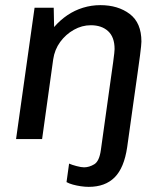

<svg xmlns="http://www.w3.org/2000/svg" viewBox="-20 -541 634 747"><path d="M325 186Q310.8 186 294.5 183.6Q278.2 181.2 263.6 177.2Q249 173.2 238.8 167.5L248.8 95.5Q259.8 100.5 277.9 105.2Q296 110 307 110Q327 110 346.8 98.1Q366.5 86.2 372.5 42.2Q386.5 -56 395.6 -123.2Q404.8 -190.5 410.9 -232.8Q417 -275 420.2 -298.8Q423.5 -322.5 424.6 -334Q425.8 -345.5 425.8 -350.2Q425.8 -396.5 400.8 -419.6Q375.8 -442.8 333.2 -442.8Q298.8 -442.8 267.4 -425.1Q236 -407.5 214.2 -377.8Q192.5 -348 187 -310.2L143.8 0H42.5L114.5 -511H189L190.5 -435.8Q214 -462.8 242.2 -481.9Q270.5 -501 303.2 -511Q336 -521 370.5 -521Q439.2 -521 484.8 -486.6Q530.2 -452.2 530.2 -379.2Q530.2 -372.5 528.9 -360.6Q527.5 -348.8 524.6 -324.1Q521.8 -299.5 515.2 -255.8Q508.8 -212 499.1 -141.9Q489.5 -71.8 474.8 31.5Q463 112 426.1 149Q389.2 186 325 186Z"/></svg>

Font: Chivo Medium
Style: Italic
Weight: 500
Italic angle: -8.05°
Designer: Hector Gatti
Foundry: Omnibus-Type
Version: Version 2.002